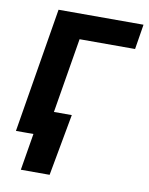

<svg xmlns="http://www.w3.org/2000/svg" viewBox="-79 -587 622 802"><g transform="rotate(10 232.0 -186.0)"><path d="M464.4 -529.3 447.3 -423.3H211.9L141.6 0H16.6L104 -529.3ZM64.9 156.2 90.8 0H50.3L67.9 -105.5H234.9L187 156.2Z"/></g></svg>

Font: Inter 24pt SemiBold
Style: Italic
Weight: 600
Italic angle: -9.3988°
Designer: Rasmus Andersson
Foundry: rsms
Version: Version 4.001;git-66647c0bb